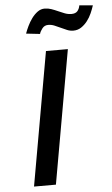

<svg xmlns="http://www.w3.org/2000/svg" viewBox="-61 -956 582 996"><g transform="rotate(-5 230.5 -458.0)"><path d="M103 -794Q109 -811 119 -832Q129 -853 142.5 -871.5Q156 -890 173 -902.5Q190 -915 210 -915Q228 -915 245 -909Q262 -903 278.5 -895.5Q295 -888 312 -881.5Q329 -875 347 -875Q368 -875 378 -886.5Q388 -898 391 -916L461 -910Q455 -891 445.5 -869.5Q436 -848 422 -830Q408 -812 390 -800Q372 -788 349 -788Q332 -788 316.5 -794.5Q301 -801 285 -808.5Q269 -816 253.5 -822.5Q238 -829 221 -829Q202 -829 190.5 -814.5Q179 -800 175 -786ZM312 -695 189 0H75L198 -695Z"/></g></svg>

Font: Fz Poppins Med
Style: Italic
Weight: 500
Italic angle: -10°
Designer: Ninad Kale (Devanagari), Jonny Pinhorn (Latin)
Foundry: Indian Type Foundry
Version: Vit hóa bi Vntype.Com & FontZin.Com